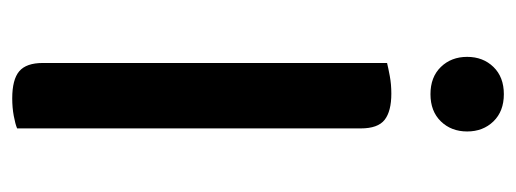

<svg xmlns="http://www.w3.org/2000/svg" viewBox="-285 -553 844 314"><g transform="rotate(90 137.0 -396.0)"><path d="M190 -2Q183 1 169.5 3.5Q156 6 141 6Q110 6 96.5 -5.5Q83 -17 83 -44V-607Q91 -609 104.5 -611.5Q118 -614 133 -614Q162 -614 176 -603Q190 -592 190 -564ZM195 -738Q195 -712 178.5 -695Q162 -678 134 -678Q106 -678 89.5 -695Q73 -712 73 -738Q73 -764 89.5 -781Q106 -798 134 -798Q162 -798 178.5 -781Q195 -764 195 -738Z"/></g></svg>

Font: Baloo 2 Medium
Style: Regular
Weight: 500
Designer: Sarang Kulkarni and Ek Type
Foundry: Ek Type
Version: Version 1.640;hotconv 1.0.111;makeotfexe 2.5.65597; ttfautoh